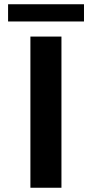

<svg xmlns="http://www.w3.org/2000/svg" viewBox="-20 -883 435 903"><path d="M18 -782H375V-863H18ZM123 0H269V-711H123Z"/></svg>

Font: Asimov Pro
Style: Bd
Weight: 700
Designer: Google
Version: Version 2.000980; 2014